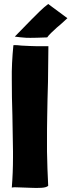

<svg xmlns="http://www.w3.org/2000/svg" viewBox="-20 -934 357 960"><path d="M133 5C152 6 171 6 188 5C205 4 216 0 221 -5C218 -62 216 -119 215 -177V-228C215 -269 215 -310 216 -352C217 -410 218 -468 220 -526L222 -703H198C168 -703 145 -703 130 -704C114 -705 100 -705 88 -706C83 -706 76 -707 67 -708C57 -709 50 -708 47 -708C41 -647 38 -589 39 -535C39 -476 40 -417 42 -358C43 -298 44 -238 45 -177V-147C45 -96 43 -46 39 4C46 2 58 2 76 3C94 4 113 4 133 5ZM112 -745C128 -744 200 -746 216 -747C223 -759 249 -782 264 -796C277 -806 284 -813 317 -843L221 -914C194 -894 167 -866 137 -836C124 -822 71 -768 54 -751C62 -749 99 -746 112 -745Z"/></svg>

Font: Londrina Solid CC
Style: CC
Weight: 400
Designer: Marcelo Magalhaes
Foundry: Tipos Pereira
Version: Version 1.003;FEAKit 1.0